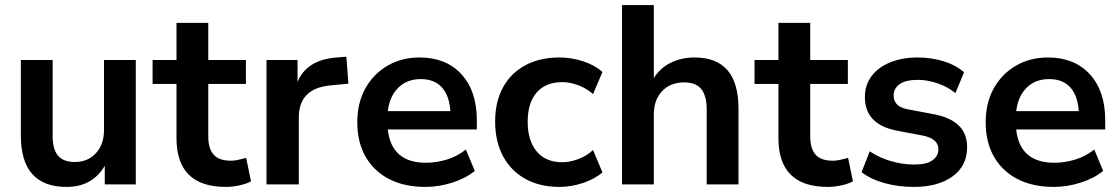

<svg xmlns="http://www.w3.org/2000/svg" viewBox="-20 -725 4400 755"><path d="M242 10Q62 10 62 -192V-489H187V-190Q187 -138 208 -113Q229 -88 275 -88Q325 -88 357 -122.5Q389 -157 389 -214V-489H514V0H392V-73Q343 10 242 10Z M868 10Q674 10 674 -182V-395H580V-489H674V-635H799V-489H947V-395H799V-189Q799 -141 820 -117Q841 -93 888 -93Q902 -93 917 -96.5Q932 -100 948 -104L967 -12Q949 -2 921.5 4Q894 10 868 10Z M1028 0V-489H1150V-403Q1186 -490 1304 -499L1342 -502L1350 -396L1278 -389Q1155 -377 1155 -263V0Z M1653 10Q1570 10 1510 -21Q1450 -52 1417.5 -109Q1385 -166 1385 -244Q1385 -320 1416.5 -377Q1448 -434 1503.5 -466.5Q1559 -499 1630 -499Q1734 -499 1794.5 -433Q1855 -367 1855 -253V-216H1505Q1519 -85 1655 -85Q1696 -85 1737 -97.5Q1778 -110 1812 -137L1847 -53Q1812 -24 1759 -7Q1706 10 1653 10ZM1635 -414Q1580 -414 1546 -380Q1512 -346 1505 -288H1751Q1747 -349 1717.5 -381.5Q1688 -414 1635 -414Z M2180 10Q2103 10 2046 -21.5Q1989 -53 1958 -111Q1927 -169 1927 -247Q1927 -325 1958 -381.5Q1989 -438 2046 -468.5Q2103 -499 2180 -499Q2227 -499 2273 -484Q2319 -469 2349 -442L2312 -355Q2286 -378 2253.5 -390Q2221 -402 2191 -402Q2126 -402 2090.5 -361.5Q2055 -321 2055 -246Q2055 -172 2090.5 -129.5Q2126 -87 2191 -87Q2220 -87 2253 -99Q2286 -111 2312 -135L2349 -47Q2319 -21 2272.5 -5.5Q2226 10 2180 10Z M2426 0V-705H2551V-418Q2576 -458 2618 -478.5Q2660 -499 2711 -499Q2884 -499 2884 -298V0H2759V-292Q2759 -349 2737.5 -375Q2716 -401 2671 -401Q2616 -401 2583.5 -366.5Q2551 -332 2551 -275V0Z M3235 10Q3041 10 3041 -182V-395H2947V-489H3041V-635H3166V-489H3314V-395H3166V-189Q3166 -141 3187 -117Q3208 -93 3255 -93Q3269 -93 3284 -96.5Q3299 -100 3315 -104L3334 -12Q3316 -2 3288.5 4Q3261 10 3235 10Z M3574 10Q3512 10 3458 -5Q3404 -20 3368 -48L3400 -130Q3437 -105 3483 -91.5Q3529 -78 3575 -78Q3623 -78 3646.5 -94.5Q3670 -111 3670 -138Q3670 -180 3608 -192L3508 -211Q3381 -235 3381 -343Q3381 -391 3407.5 -426Q3434 -461 3481 -480Q3528 -499 3589 -499Q3641 -499 3689 -484.5Q3737 -470 3771 -441L3737 -359Q3708 -383 3667.5 -397Q3627 -411 3590 -411Q3541 -411 3517.5 -394Q3494 -377 3494 -349Q3494 -305 3551 -295L3651 -276Q3716 -264 3749.5 -232Q3783 -200 3783 -146Q3783 -73 3726 -31.5Q3669 10 3574 10Z M4124 10Q4041 10 3981 -21Q3921 -52 3888.5 -109Q3856 -166 3856 -244Q3856 -320 3887.5 -377Q3919 -434 3974.5 -466.5Q4030 -499 4101 -499Q4205 -499 4265.5 -433Q4326 -367 4326 -253V-216H3976Q3990 -85 4126 -85Q4167 -85 4208 -97.5Q4249 -110 4283 -137L4318 -53Q4283 -24 4230 -7Q4177 10 4124 10ZM4106 -414Q4051 -414 4017 -380Q3983 -346 3976 -288H4222Q4218 -349 4188.5 -381.5Q4159 -414 4106 -414Z"/></svg>

Font: Nunito Sans
Style: Bold
Weight: 700
Designer: Vernon Adams
Foundry: Vernon Adams
Version: Version 3.101; ttfautohint (v1.8.4.7-5d5b);gftools[0.9.27]